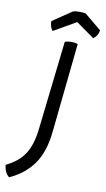

<svg xmlns="http://www.w3.org/2000/svg" viewBox="-142 -946 666 1201"><g transform="rotate(10 191.0 -345.0)"><path d="M285.2 -691.4Q279.3 -694.3 269.5 -696.3Q258.8 -698.2 245.1 -698.2Q230.5 -698.2 219.7 -696.3Q209 -694.3 203.1 -691.4Q181.6 -502.9 138.7 -127Q127.9 -28.3 90.8 31.2Q53.7 90.8 -27.3 129.9Q-25.4 154.3 -16.6 172.9Q-8.8 191.4 7.8 203.1Q107.4 157.2 160.2 79.1Q213.9 2 226.6 -128.9Q246.1 -316.4 285.2 -691.4ZM301.8 -888.7Q295.9 -890.6 286.1 -891.6Q276.4 -892.6 262.7 -892.6Q247.1 -892.6 236.3 -891.6Q225.6 -889.6 218.8 -886.7Q178.7 -859.4 97.7 -804.7Q97.7 -785.2 102.5 -770.5Q107.4 -755.9 116.2 -745.1Q164.1 -772.5 258.8 -827.1Q288.1 -806.6 374 -745.1Q386.7 -752.9 396.5 -767.6Q405.3 -782.2 408.2 -800.8Q373 -830.1 301.8 -888.7Z"/></g></svg>

Font: cl
Style: Italic
Weight: 400
Designer: Mitja Miklavcic
Version: Version 7.504; 2011; Build 1022